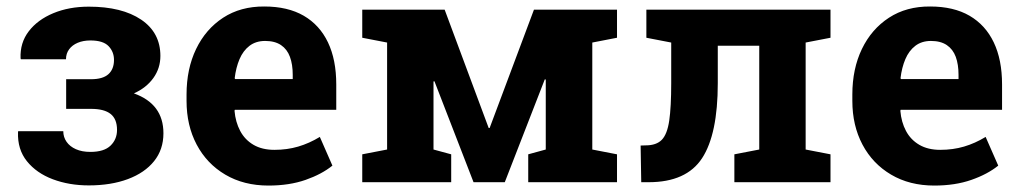

<svg xmlns="http://www.w3.org/2000/svg" viewBox="-20 -558 3124 588"><path d="M252 9.8Q191.9 9.8 141.8 -9Q91.8 -27.8 62.5 -64.2Q33.2 -100.6 35.2 -153.3L35.6 -156.2H173.8Q173.8 -138.2 183.8 -123.8Q193.8 -109.4 212.4 -101.1Q231 -92.8 256.8 -92.8Q298.8 -92.8 318.6 -112.1Q338.4 -131.3 338.4 -160.2Q338.4 -193.4 318.8 -209Q299.3 -224.6 258.8 -224.6H182.6V-315.4H258.8Q294.9 -315.4 312 -330.8Q329.1 -346.2 329.1 -374.5Q329.1 -399.4 312.5 -416.7Q295.9 -434.1 256.8 -434.1Q234.9 -434.1 218 -427Q201.2 -419.9 191.7 -407Q182.1 -394 182.1 -376.5H43.9L43 -379.4Q41 -426.8 68.1 -462.2Q95.2 -497.6 143.3 -517.6Q191.4 -537.6 252 -537.6Q353.5 -537.6 412.4 -497.8Q471.2 -458 471.2 -386.7Q471.2 -349.1 449.7 -319.1Q428.2 -289.1 390.1 -272Q480.5 -239.7 480.5 -149.9Q480.5 -100.1 451.9 -64.5Q423.3 -28.8 371.6 -9.5Q319.8 9.8 252 9.8Z M802.2 10.3Q726.6 10.3 669.9 -23.2Q613.3 -56.6 582.3 -115.2Q551.3 -173.8 551.3 -249V-268.6Q551.3 -347.2 580.6 -408Q609.9 -468.8 663.3 -503.7Q716.8 -538.6 789.6 -538.1Q861.3 -538.1 910.2 -509.8Q959 -481.4 984.4 -428.2Q1009.8 -375 1009.8 -299.3V-221.7H699.2L698.2 -218.8Q701.2 -184.1 715.6 -157Q730 -129.9 756.3 -114.5Q782.7 -99.1 820.3 -99.1Q859.4 -99.1 893.3 -109.1Q927.2 -119.1 959.5 -138.7L998 -50.8Q965.3 -24.4 915.8 -7.1Q866.2 10.3 802.2 10.3ZM700.2 -315.9H876.5V-328.6Q876.5 -360.8 867.9 -384Q859.4 -407.2 840.6 -419.9Q821.8 -432.6 792 -432.6Q763.7 -432.6 744.1 -417.7Q724.6 -402.8 713.6 -377Q702.6 -351.1 698.7 -318.4Z M1089.4 0V-85.4L1165.5 -100.1V-427.7L1089.4 -442.4V-528.3H1165.5H1341.8L1476.6 -166H1479.5L1615.2 -528.3H1793.9H1869.6V-442.4L1793.9 -427.7V-100.1L1869.6 -85.4V0H1597.7V-85.4L1651.4 -100.1V-314.5L1648.4 -314.9L1525.9 0H1430.2L1310.5 -309.1L1307.6 -308.6V-100.1L1361.8 -85.4V0Z M1943.8 0 1941.9 -112.3 1957.5 -112.8Q1990.2 -112.8 2006.8 -129.9Q2023.4 -147 2029.5 -188.5Q2035.6 -230 2035.6 -303.2V-427.7L1959.5 -442.4V-528.3H2447.3H2523.4V-442.4L2447.3 -427.7V-100.1L2523.4 -85.4V0H2229V-85.4L2305.2 -100.1V-418H2178.2V-303.2Q2178.2 -147 2130.1 -73.5Q2082 0 1966.3 0Z M2841.3 10.3Q2765.6 10.3 2709 -23.2Q2652.3 -56.6 2621.3 -115.2Q2590.3 -173.8 2590.3 -249V-268.6Q2590.3 -347.2 2619.6 -408Q2648.9 -468.8 2702.4 -503.7Q2755.9 -538.6 2828.6 -538.1Q2900.4 -538.1 2949.2 -509.8Q2998 -481.4 3023.4 -428.2Q3048.8 -375 3048.8 -299.3V-221.7H2738.3L2737.3 -218.8Q2740.2 -184.1 2754.6 -157Q2769 -129.9 2795.4 -114.5Q2821.8 -99.1 2859.4 -99.1Q2898.4 -99.1 2932.4 -109.1Q2966.3 -119.1 2998.5 -138.7L3037.1 -50.8Q3004.4 -24.4 2954.8 -7.1Q2905.3 10.3 2841.3 10.3ZM2739.3 -315.9H2915.5V-328.6Q2915.5 -360.8 2907 -384Q2898.4 -407.2 2879.6 -419.9Q2860.8 -432.6 2831.1 -432.6Q2802.7 -432.6 2783.2 -417.7Q2763.7 -402.8 2752.7 -377Q2741.7 -351.1 2737.8 -318.4Z"/></svg>

Font: Roboto Slab LO
Style: Bold
Weight: 700
Designer: Google
Version: Version 2.000